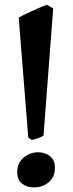

<svg xmlns="http://www.w3.org/2000/svg" viewBox="-20 -777 312 816"><path d="M114.3 -182.1 100.1 -192.4 59.6 -702.1Q73.7 -710.4 97.2 -721.4Q120.6 -732.4 143.3 -742.4Q166 -752.4 179.2 -756.8L206.1 -741.2L165 -201.2Q155.8 -194.3 141.1 -189.5Q126.5 -184.6 114.3 -182.1ZM124 19.5Q95.2 19.5 74.2 3.9Q53.2 -11.7 53.2 -46.4Q53.2 -84.5 80.3 -107.2Q107.4 -129.9 143.1 -129.9Q169.9 -129.9 191.7 -114Q213.4 -98.1 213.4 -64Q213.4 -24.4 187 -2.4Q160.6 19.5 124 19.5Z"/></svg>

Font: Gentium Plus
Style: Bold
Weight: 700
Designer: Victor Gaultney, Annie Olsen, Iska Routamaa, Becca Hirsbrunner
Foundry: SIL International
Version: Version 6.101